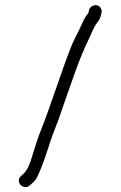

<svg xmlns="http://www.w3.org/2000/svg" viewBox="-20 -718 479 763"><path d="M98 19 109 9C119 1 125 -8 130 -19C146 -54 158 -88 172 -131C184 -171 199 -207 213 -244L233 -302C265 -391 294 -485 334 -565C344 -585 352 -611 367 -629C374 -638 379 -647 381 -657L383 -667C385 -674 384 -680 380 -686C368 -707 338 -696 334 -679L332 -669C331 -666 329 -663 327 -661C316 -647 310 -633 302 -615C288 -584 271 -556 259 -523C219 -420 185 -308 144 -204C130 -171 119 -131 108 -98C100 -70 91 -45 73 -27L62 -17C57 -12 55 -7 55 0C55 22 83 34 98 19ZM381 -657ZM334 -679ZM62 -17Z"/></svg>

Font: Blanket
Style: Light
Weight: 300
Foundry: Cannot Into Space Fonts
Version: Version 0.9